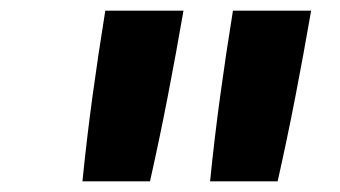

<svg xmlns="http://www.w3.org/2000/svg" viewBox="-20 -792 640 361"><path d="M135 -451Q143 -531 154 -611.5Q165 -692 178 -772H325Q311 -691 295.5 -611Q280 -531 262 -451ZM375 -451Q383 -531 394 -611.5Q405 -692 418 -772H565Q551 -691 535.5 -611Q520 -531 502 -451Z"/></svg>

Font: Iosevka Curly XBdEx
Style: Italic
Weight: 800
Width: 7
Italic angle: -9°
Monospace: yes
Designer: Belleve Invis
Foundry: Belleve Invis
Version: Version 11.1.0; ttfautohint (v1.8.3)